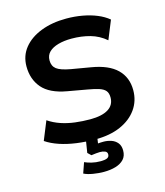

<svg xmlns="http://www.w3.org/2000/svg" viewBox="-132 -814 963 1120"><g transform="rotate(-15 349.5 -254.5)"><path d="M358 10Q299 10 244 2.5Q189 -5 143 -20.5Q97 -36 63 -59L109 -172Q143 -149 183 -135.5Q223 -122 267.5 -116.5Q312 -111 358 -111Q429 -111 467 -134.5Q505 -158 505 -204Q505 -230 493 -244.5Q481 -259 455 -267.5Q429 -276 388 -283L270 -304Q168 -322 123 -374.5Q78 -427 78 -505Q78 -569 116 -616Q154 -663 221 -689Q288 -715 374 -715Q425 -715 471.5 -706.5Q518 -698 557 -682Q596 -666 625 -642L579 -529Q537 -565 485 -579.5Q433 -594 373 -594Q328 -594 292.5 -584Q257 -574 237 -554.5Q217 -535 217 -504Q217 -470 240 -452Q263 -434 324 -423L441 -403Q544 -386 594 -337Q644 -288 644 -211Q644 -146 608.5 -96Q573 -46 509 -18Q445 10 358 10ZM355 206Q325 206 291.5 200.5Q258 195 236 184L258 121Q276 129 300 135Q324 141 354 141Q379 141 392.5 135Q406 129 406 113Q406 99 393 93.5Q380 88 362 88Q354 88 338.5 89.5Q323 91 310 93L290 74L305 -20H373L361 64L330 44Q341 39 360 37Q379 35 398 35Q422 35 444.5 42.5Q467 50 481.5 67.5Q496 85 496 114Q496 147 477.5 167Q459 187 427.5 196.5Q396 206 355 206Z"/></g></svg>

Font: Nunito Sans 6pt
Style: Bold
Weight: 700
Version: Version 3.101;gftools[0.9.27]